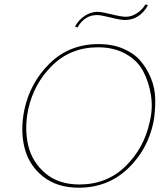

<svg xmlns="http://www.w3.org/2000/svg" viewBox="-20 -868 773 893"><path d="M340 -740 329 -745Q346 -776 374.5 -794.5Q403 -813 433 -813Q452 -813 498.5 -801.5Q545 -790 565 -790Q592 -790 617 -806.5Q642 -823 657 -848L668 -843Q629 -775 561 -775Q540 -775 495 -786.5Q450 -798 431 -798Q374 -798 340 -740ZM346 5Q245 5 179.5 -47.5Q114 -100 94 -181Q74 -262 93 -356Q120 -484 211.5 -573.5Q303 -663 439 -663Q502 -663 552 -642Q602 -621 632.5 -586Q663 -551 682 -504.5Q701 -458 702 -406.5Q703 -355 694 -301Q667 -171 574 -83Q481 5 346 5ZM349 -10Q477 -10 563.5 -94.5Q650 -179 676 -300Q692 -363 682 -425.5Q672 -488 645.5 -537.5Q619 -587 564.5 -617.5Q510 -648 436 -648Q309 -648 223 -563.5Q137 -479 111 -358Q93 -270 111 -192.5Q129 -115 190.5 -62.5Q252 -10 349 -10Z"/></svg>

Font: EauTestText Thin
Style: Italic
Weight: 250
Italic angle: -12°
Designer: Christian Thalmann (Catharsis Fonts)
Version: Version 0.001;PS 000.001;hotconv 1.0.88;makeotf.lib2.5.64775